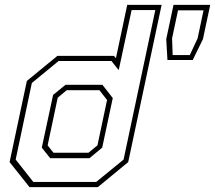

<svg xmlns="http://www.w3.org/2000/svg" viewBox="-20 -770 885 790"><path d="M382.5 0H101.5L19.5 -103L90.5 -437L216 -540H449L457 -530.5L503.5 -750H645L507.5 -103ZM348 -119H186.5L152 -162.5L198.5 -379.5L249.5 -421H401.5L444 -366.5L400.5 -162.5ZM344 -141.5 381 -172 420.5 -358.5 389 -399H254.5L217.5 -368L176 -172L200 -141.5ZM376 -21.5 488.5 -113.5 619 -728.5H521.5L468.5 -481.5L438.5 -519H221L111 -428.5L44.5 -113.5L117 -21.5ZM669 -523 664 -609 694 -750H845L815 -609L773 -523ZM690.5 -543.5H761L793 -612L817.5 -727.5H712.5L688 -612Z"/></svg>

Font: Tourney Thin ExtraLight
Style: Italic
Weight: 250
Italic angle: -12°
Version: Version 1.015